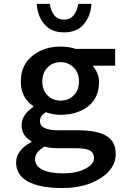

<svg xmlns="http://www.w3.org/2000/svg" viewBox="-20 -740 640 977"><path d="M167 -720.2H233.9Q237.8 -685.1 255.9 -662.6Q274.4 -640.1 305.7 -640.1Q336.9 -640.1 355 -662.6Q373 -685.1 377.9 -720.2H444.8Q442.4 -660.2 407.2 -617.7Q372.1 -575.2 306.2 -575.2Q240.2 -575.2 205.1 -617.7Q169.9 -660.2 167 -720.2ZM288.1 -228Q328.1 -228 355 -254.4Q381.8 -280.3 381.8 -325.2Q381.8 -370.1 354.5 -397Q327.1 -423.8 288.1 -423.8Q249 -423.8 222.2 -397Q195.3 -370.1 195.3 -325.7Q195.3 -281.2 221.7 -254.9Q248 -228.5 288.1 -228ZM568.8 43Q569.3 117.2 491.2 167Q413.1 216.8 297.9 216.8Q182.6 216.8 122.1 183.6Q62 150.4 62 86.9Q62 23.9 140.1 -17.1V-21Q89.8 -49.8 89.8 -102.5Q89.8 -155.3 148.9 -195.8V-200.2Q85.9 -243.2 85.9 -325.7Q85.9 -408.2 144.5 -455.6Q203.1 -502.9 288.1 -502.9Q332 -502.9 365.2 -491.2H565.9V-405.8H451.2Q484.4 -366.7 483.9 -321.8Q483.4 -242.2 428.7 -199.2Q374 -156.2 288.1 -155.8Q251 -155.8 212.9 -168.9Q183.1 -149.9 183.1 -124Q183.1 -77.1 275.9 -77.1H376Q473.1 -77.1 521 -48.8Q568.8 -20.5 568.8 43ZM300.8 142.1Q369.6 142.1 414.1 118.7Q458 95.7 458 65.4Q458 35.2 434.6 24.4Q411.1 13.7 358.9 14.2H280.8Q231 14.2 206.1 5.9Q158.2 34.7 158.2 69.3Q158.2 104 195.3 123Q232.4 142.1 300.8 142.1Z"/></svg>

Font: SourceCodePro-Semibold
Style: Regular
Weight: 600
Monospace: yes
Designer: Paul D. Hunt
Foundry: Adobe Systems Incorporated
Version: Version 1.009;PS 1.000;hotconv 1.0.70;makeotf.lib2.5.5900